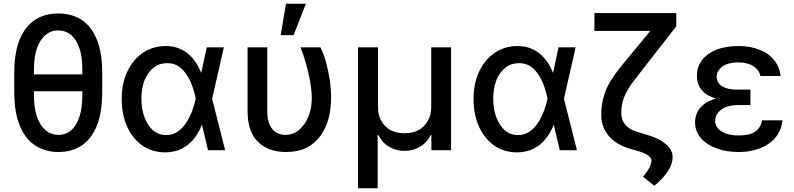

<svg xmlns="http://www.w3.org/2000/svg" viewBox="-20 -797 4215 1019"><path d="M467.8 -402.3Q467.8 -379.9 467.8 -312.5Q379.9 -312.5 116.2 -312.5Q116.2 -335 116.2 -402.3Q204.1 -402.3 467.8 -402.3ZM522.5 -410.2Q522.5 -384.8 522.5 -310.5Q522.5 -200.2 494.1 -129.9Q464.8 -58.6 413.1 -24.4Q360.4 9.8 290 9.8Q220.7 9.8 168 -24.4Q114.3 -58.6 85 -129.9Q55.7 -200.2 55.7 -310.5Q55.7 -343.8 55.7 -410.2Q55.7 -518.6 85 -588.9Q114.3 -658.2 167 -692.4Q218.8 -725.6 289.1 -725.6Q359.4 -725.6 412.1 -692.4Q464.8 -658.2 493.2 -588.9Q522.5 -518.6 522.5 -410.2ZM417 -293Q417 -327.1 417 -426.8Q417 -496.1 401.4 -542Q384.8 -588.9 356.4 -612.3Q327.1 -635.7 289.1 -635.7Q231.4 -635.7 196.3 -582Q160.2 -528.3 160.2 -426.8Q160.2 -382.8 160.2 -293Q160.2 -191.4 196.3 -135.7Q232.4 -81.1 290 -81.1Q329.1 -81.1 357.4 -105.5Q385.7 -128.9 401.4 -176.8Q417 -223.6 417 -293Z M854.5 11.7Q786.1 10.7 734.4 -25.4Q683.6 -61.5 654.3 -126Q626 -189.5 626 -272.5Q626 -355.5 656.2 -418Q686.5 -481.4 738.3 -516.6Q792 -552.7 859.4 -552.7Q907.2 -552.7 943.4 -534.2Q979.5 -516.6 1004.9 -484.4Q1031.2 -453.1 1047.9 -410.2Q1059.6 -410.2 1085 -410.2Q1089.8 -376 1105.5 -274.4Q1123 -206.1 1174.8 0Q1152.3 0 1084 0Q1067.4 -68.4 1018.6 -274.4Q1013.7 -300.8 1002.9 -333Q992.2 -365.2 974.6 -394.5Q957 -423.8 930.7 -443.4Q904.3 -461.9 867.2 -461.9Q826.2 -461.9 795.9 -438.5Q764.6 -414.1 747.1 -371.1Q730.5 -328.1 730.5 -272.5Q730.5 -217.8 747.1 -173.8Q763.7 -129.9 793 -104.5Q822.3 -80.1 862.3 -80.1Q897.5 -80.1 924.8 -99.6Q952.1 -119.1 970.7 -149.4Q989.3 -179.7 1001 -211.9Q1012.7 -245.1 1018.6 -271.5Q1038.1 -362.3 1077.1 -545.9Q1099.6 -545.9 1168 -545.9Q1152.3 -476.6 1105.5 -271.5Q1100.6 -236.3 1085 -132.8Q1076.2 -132.8 1050.8 -132.8Q1034.2 -90.8 1006.8 -57.6Q980.5 -25.4 942.4 -6.8Q904.3 11.7 854.5 11.7Z M1293.9 -545.9Q1320.3 -545.9 1398.4 -545.9Q1398.4 -460.9 1398.4 -207Q1398.4 -160.2 1412.1 -132.8Q1425.8 -104.5 1447.3 -92.8Q1469.7 -81.1 1494.1 -81.1Q1536.1 -81.1 1567.4 -107.4Q1598.6 -134.8 1617.2 -178.7Q1634.8 -223.6 1634.8 -277.3Q1633.8 -318.4 1626 -365.2Q1617.2 -412.1 1604.5 -458Q1590.8 -504.9 1575.2 -545.9Q1610.4 -545.9 1680.7 -545.9Q1696.3 -515.6 1709 -471.7Q1721.7 -426.8 1729.5 -376Q1737.3 -326.2 1737.3 -277.3Q1737.3 -219.7 1723.6 -168Q1710 -116.2 1680.7 -76.2Q1652.3 -36.1 1606.4 -12.7Q1560.5 9.8 1497.1 9.8Q1406.2 9.8 1350.6 -43Q1293.9 -94.7 1293.9 -209Q1293.9 -321.3 1293.9 -545.9ZM1469.7 -610.4Q1476.6 -651.4 1498 -777.3Q1524.4 -777.3 1603.5 -777.3Q1586.9 -735.4 1538.1 -610.4Q1520.5 -610.4 1469.7 -610.4Z M1879.9 202.1Q1879.9 15.6 1879.9 -545.9Q1906.2 -545.9 1986.3 -545.9Q1986.3 -465.8 1986.3 -226.6Q1986.3 -185.5 2003.9 -155.3Q2021.5 -124 2052.7 -106.4Q2085 -89.8 2127 -89.8Q2168.9 -89.8 2201.2 -106.4Q2233.4 -124 2250 -155.3Q2268.6 -185.5 2268.6 -226.6Q2268.6 -333 2268.6 -545.9Q2294.9 -545.9 2374 -545.9Q2374 -409.2 2374 0Q2348.6 0 2269.5 0Q2269.5 -19.5 2269.5 -80.1Q2268.6 -80.1 2265.6 -80.1Q2246.1 -39.1 2208 -17.6Q2170.9 3.9 2127 3.9Q2083 3.9 2045.9 -17.6Q2008.8 -39.1 1988.3 -80.1Q1987.3 -80.1 1984.4 -80.1Q1984.4 -9.8 1984.4 202.1Q1958 202.1 1879.9 202.1Z M2721.7 11.7Q2653.3 10.7 2601.6 -25.4Q2550.8 -61.5 2521.5 -126Q2493.2 -189.5 2493.2 -272.5Q2493.2 -355.5 2523.4 -418Q2553.7 -481.4 2605.5 -516.6Q2659.2 -552.7 2726.6 -552.7Q2774.4 -552.7 2810.5 -534.2Q2846.7 -516.6 2872.1 -484.4Q2898.4 -453.1 2915 -410.2Q2926.8 -410.2 2952.1 -410.2Q2957 -376 2972.7 -274.4Q2990.2 -206.1 3042 0Q3019.5 0 2951.2 0Q2934.6 -68.4 2885.7 -274.4Q2880.9 -300.8 2870.1 -333Q2859.4 -365.2 2841.8 -394.5Q2824.2 -423.8 2797.9 -443.4Q2771.5 -461.9 2734.4 -461.9Q2693.4 -461.9 2663.1 -438.5Q2631.8 -414.1 2614.3 -371.1Q2597.7 -328.1 2597.7 -272.5Q2597.7 -217.8 2614.3 -173.8Q2630.9 -129.9 2660.2 -104.5Q2689.5 -80.1 2729.5 -80.1Q2764.6 -80.1 2792 -99.6Q2819.3 -119.1 2837.9 -149.4Q2856.4 -179.7 2868.2 -211.9Q2879.9 -245.1 2885.7 -271.5Q2905.3 -362.3 2944.3 -545.9Q2966.8 -545.9 3035.2 -545.9Q3019.5 -476.6 2972.7 -271.5Q2967.8 -236.3 2952.1 -132.8Q2943.4 -132.8 2918 -132.8Q2901.4 -90.8 2874 -57.6Q2847.7 -25.4 2809.6 -6.8Q2771.5 11.7 2721.7 11.7Z M3509.8 -727.5Q3524.4 -727.5 3569.3 -727.5Q3569.3 -710 3569.3 -657.2Q3526.4 -602.5 3397.5 -437.5Q3360.4 -389.6 3333 -353.5Q3306.6 -316.4 3292 -280.3Q3277.3 -244.1 3277.3 -196.3Q3277.3 -161.1 3298.8 -134.8Q3320.3 -109.4 3358.4 -98.6Q3377 -92.8 3415 -81.1Q3479.5 -62.5 3514.6 -31.2Q3549.8 -1 3549.8 36.1Q3549.8 73.2 3523.4 113.3Q3497.1 153.3 3452.1 188.5Q3431.6 172.9 3392.6 140.6Q3414.1 116.2 3425.8 93.8Q3437.5 71.3 3437.5 55.7Q3438.5 42 3419.9 28.3Q3402.3 14.6 3370.1 5.9Q3356.4 2 3329.1 -5.9Q3253.9 -26.4 3211.9 -74.2Q3170.9 -122.1 3170.9 -187.5Q3170.9 -233.4 3180.7 -270.5Q3189.5 -308.6 3207 -342.8Q3225.6 -377.9 3251 -412.1Q3276.4 -446.3 3308.6 -484.4Q3376 -565.4 3509.8 -727.5ZM3134.8 -727.5Q3232.4 -727.5 3527.3 -727.5Q3527.3 -704.1 3527.3 -632.8Q3428.7 -632.8 3134.8 -632.8Q3134.8 -656.2 3134.8 -727.5Z M3877 -285.2Q3898.4 -285.2 3962.9 -285.2Q3962.9 -273.4 3962.9 -239.3Q3945.3 -239.3 3893.6 -239.3Q3859.4 -239.3 3832 -228.5Q3805.7 -217.8 3791 -199.2Q3775.4 -180.7 3775.4 -155.3Q3775.4 -122.1 3809.6 -99.6Q3843.8 -78.1 3900.4 -78.1Q3957 -78.1 3987.3 -97.7Q4016.6 -118.2 4025.4 -158.2Q4061.5 -158.2 4132.8 -158.2Q4128.9 -119.1 4110.4 -87.9Q4091.8 -56.6 4060.5 -35.2Q4030.3 -12.7 3989.3 -2Q3949.2 9.8 3900.4 9.8Q3834 9.8 3782.2 -9.8Q3729.5 -29.3 3699.2 -64.5Q3668.9 -100.6 3668.9 -148.4Q3668.9 -171.9 3678.7 -196.3Q3688.5 -220.7 3711.9 -240.2Q3735.4 -260.7 3775.4 -272.5Q3815.4 -285.2 3877 -285.2ZM3962.9 -262.7Q3941.4 -262.7 3877 -262.7Q3818.4 -262.7 3779.3 -274.4Q3740.2 -286.1 3718.8 -304.7Q3696.3 -324.2 3687.5 -346.7Q3678.7 -370.1 3678.7 -393.6Q3678.7 -443.4 3707 -479.5Q3734.4 -514.6 3784.2 -534.2Q3834 -552.7 3899.4 -552.7Q3961.9 -552.7 4010.7 -533.2Q4059.6 -514.6 4087.9 -478.5Q4117.2 -443.4 4123 -393.6Q4086.9 -393.6 4015.6 -393.6Q4008.8 -426.8 3977.5 -446.3Q3947.3 -465.8 3896.5 -465.8Q3844.7 -465.8 3814.5 -444.3Q3784.2 -421.9 3783.2 -389.6Q3784.2 -358.4 3811.5 -339.8Q3839.8 -321.3 3893.6 -321.3Q3916 -321.3 3962.9 -321.3Q3962.9 -306.6 3962.9 -262.7Z"/></svg>

Font: DeepSea
Style: Medium
Weight: 500
Designer: Stem
Version: Version 3.019;git-0a5106e0b